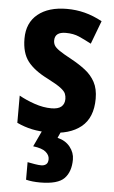

<svg xmlns="http://www.w3.org/2000/svg" viewBox="-56 -594 518 872"><g transform="rotate(5 203.5 -158.0)"><path d="M379 -161Q379 -74 327 -32Q275 10 183 10Q139 10 103.5 2.5Q68 -5 34 -21V-145Q66 -127 105.5 -113.5Q145 -100 182 -100Q213 -100 227.5 -112.5Q242 -125 242 -148Q242 -160 237.5 -171.5Q233 -183 214.5 -197Q196 -211 153 -233Q91 -264 62 -302Q33 -340 33 -405Q33 -477 81.5 -516.5Q130 -556 214 -556Q256 -556 295 -546Q334 -536 375 -514L335 -408Q305 -424 279 -435.5Q253 -447 218 -447Q168 -447 168 -408Q168 -396 173.5 -386Q179 -376 197 -363.5Q215 -351 254 -330Q289 -311 317.5 -289Q346 -267 362.5 -236.5Q379 -206 379 -161ZM300 123Q300 179 270.5 209.5Q241 240 160 240Q124 240 96 233V153Q111 156 129 159Q147 162 159 162Q172 162 181 155Q190 148 190 131Q190 113 173 98.5Q156 84 115 79L152 0H236L222 31Q259 40 279.5 66Q300 92 300 123Z"/></g></svg>

Font: Noto Sans Kannada Condensed
Style: Bold
Weight: 700
Width: 3
Designer: Jelle Bosma - Monotype Design Team
Foundry: Monotype Imaging Inc.
Version: Version 2.005; ttfautohint (v1.8.4.7-5d5b)